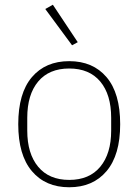

<svg xmlns="http://www.w3.org/2000/svg" viewBox="-20 -778 584 810"><path d="M272 12Q172 12 114.5 -56Q57 -124 57 -254Q57 -385 114.5 -452.5Q172 -520 272 -520Q372 -520 429.5 -452.5Q487 -385 487 -254Q487 -124 429.5 -56Q372 12 272 12ZM272 -19Q357 -19 403 -74.5Q449 -130 449 -227V-281Q449 -379 403 -434Q357 -489 272 -489Q187 -489 141 -434Q95 -379 95 -281V-227Q95 -130 141 -74.5Q187 -19 272 -19ZM171 -740 203 -758 308 -600 284 -587Z"/></svg>

Font: IBM Plex Sans Thai ExtLt
Style: Regular
Weight: 200
Designer: Mike Abbink, Paul van der Laan, Pieter van Rosmalen, Ben Mitchell, Mark Frömberg
Foundry: Bold Monday
Version: Version 1.2